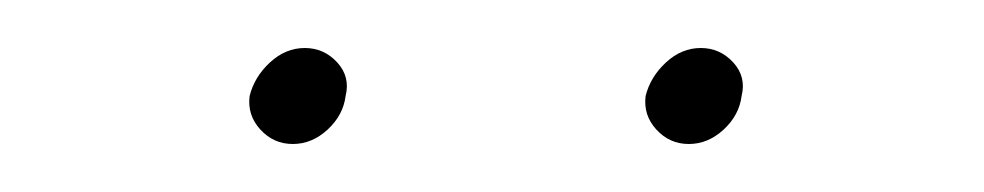

<svg xmlns="http://www.w3.org/2000/svg" viewBox="-20 -540 410 80"><path d="M249 -500Q248 -492 253.5 -486Q259 -480 267 -480Q275 -480 281.5 -486Q288 -492 289 -500Q291 -508 285.5 -514Q280 -520 272 -520Q264 -520 257.5 -514Q251 -508 249 -500ZM84 -500Q83 -492 88.5 -486Q94 -480 102 -480Q110 -480 116.5 -486Q123 -492 124 -500Q126 -508 120.5 -514Q115 -520 107 -520Q99 -520 92.5 -514Q86 -508 84 -500Z"/></svg>

Font: Josefin Slab Thin
Style: Italic
Weight: 100
Italic angle: -12°
Designer: Santiago Orozco
Foundry: Typemade
Version: Version 2.000